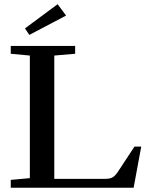

<svg xmlns="http://www.w3.org/2000/svg" viewBox="-20 -878 718 898"><path d="M117.2 -714.8 96.7 -745.1 249.5 -858.4 289.1 -805.2ZM30.3 0V-36.6L119.6 -44.9V-618.2L30.3 -626.5V-663.1H331.5V-626.5L233.9 -618.2V-41.5H470.7Q493.7 -41.5 506.1 -48.3Q518.6 -55.2 531.2 -74.2L608.9 -192.4H640.6L605 0Z"/></svg>

Font: Elstob 8pt Medium
Style: Regular
Weight: 500
Designer: Peter S. Baker
Version: Version 1.015